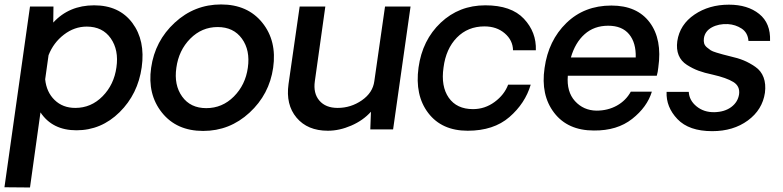

<svg xmlns="http://www.w3.org/2000/svg" viewBox="-59 -579 3503 859"><path d="M283.2 3.9Q175.3 3.9 122.1 -76.2L75.2 259.8L-39.1 258.8L75.2 -549.8H180.2L179.2 -478Q250 -555.2 362.1 -555.2Q474.1 -555.2 533 -476.6Q591.8 -397.9 575 -278.1Q558.1 -158.2 476.1 -77.1Q394 3.9 283.2 3.9ZM277.8 -96.2Q348.6 -96.2 399.9 -148.2Q451.2 -200.2 461.9 -277.8Q473.1 -355 436.5 -407.5Q399.9 -460 329.1 -460Q273.9 -460 227.1 -424.1Q180.2 -388.2 158.2 -332L143.1 -224.1Q148.9 -167 185.3 -131.6Q221.7 -96.2 277.8 -96.2Z M617.2 -275.9Q634.3 -396 722.7 -477.5Q811 -559.1 929.9 -559.1Q1048.8 -559.1 1114.5 -477.5Q1180.2 -396 1163.1 -275.9Q1146 -156.7 1057.4 -75Q968.8 6.8 849.9 6.8Q731 6.8 665.5 -75.2Q600.1 -157.2 617.2 -275.9ZM863.8 -95.2Q935.5 -95.2 987.3 -147.2Q1039.1 -199.2 1049.8 -275.9Q1061 -354 1023.4 -406Q985.8 -458 914.8 -458Q843.8 -458 792.2 -406Q740.7 -354 730 -275.9Q718.8 -198.7 755.9 -147Q793 -95.2 863.8 -95.2Z M1777.8 -549.8 1699.7 0H1597.7L1600.6 -79.1Q1565.4 -40 1512.5 -17.1Q1459.5 5.9 1407.7 5.9Q1316.9 5.9 1267.8 -52.5Q1218.8 -110.8 1231.9 -203.1L1281.7 -549.8H1396.5L1349.6 -215.8Q1341.8 -161.6 1369.9 -128.9Q1397.9 -96.2 1451.7 -96.2Q1510.7 -96.2 1559.8 -130.1Q1608.9 -164.1 1615.7 -215.8L1663.6 -549.8Z M1813.5 -276.9Q1830.6 -399.9 1912.8 -477.5Q1995.1 -555.2 2112.3 -555.2Q2228.5 -555.2 2284.9 -495.1Q2341.3 -435.1 2338.4 -354H2236.3Q2235.4 -398.9 2199.2 -429.9Q2163.1 -460.9 2108.4 -460.9Q2034.2 -460.9 1985.1 -410.9Q1936 -360.8 1925.3 -276.9Q1913.1 -192.9 1948.7 -141.8Q1984.4 -90.8 2057.1 -90.8Q2110.4 -90.8 2153.8 -122.8Q2197.3 -154.8 2214.4 -200.2H2315.4Q2290.5 -116.2 2220 -55.2Q2149.4 5.9 2033.4 5.9Q1917.5 5.9 1856.9 -73.5Q1796.4 -152.8 1813.5 -276.9Z M2886.2 -276.9Q2884.3 -256.8 2879.4 -240.2H2481.4Q2475.6 -168.5 2513.4 -126.7Q2551.3 -85 2609.4 -84Q2660.2 -84 2700.7 -106.4Q2741.2 -128.9 2763.2 -168.9H2857.4Q2836.4 -100.1 2769.3 -47.1Q2702.1 5.9 2598.1 4.9Q2481 4.9 2420.2 -74.5Q2359.4 -153.8 2377.4 -274.9Q2394.5 -397.9 2474.9 -476.1Q2555.2 -554.2 2676.3 -554.2Q2791.5 -554.2 2847.9 -478.5Q2904.3 -402.8 2886.2 -276.9ZM2662.1 -463.9Q2599.1 -463.9 2556.6 -426Q2514.2 -388.2 2495.1 -321.8H2785.2Q2787.1 -387.7 2755.6 -425.8Q2724.1 -463.9 2662.1 -463.9Z M3127.4 7.8Q3023.4 7.8 2971.9 -46.1Q2920.4 -100.1 2923.3 -168H3022.5Q3024.4 -129.9 3057.4 -103Q3090.3 -76.2 3137.2 -77.1Q3183.1 -78.1 3212.6 -100.1Q3242.2 -122.1 3247.6 -157.2Q3252.4 -193.4 3221.9 -212.2Q3191.4 -231 3129.4 -245.1Q3092.3 -252.9 3066.4 -262.5Q3040.5 -272 3014.4 -288.6Q2988.3 -305.2 2977.3 -332Q2966.3 -358.9 2971.2 -395Q2982.4 -469.2 3047.9 -513.7Q3113.3 -558.1 3202.1 -558.1Q3286.1 -558.1 3337.6 -516.6Q3389.2 -475.1 3386.2 -396H3289.6Q3286.6 -433.1 3259 -451.2Q3231.4 -469.2 3197.3 -471.2Q3156.2 -473.1 3125.7 -456.5Q3095.2 -439.9 3090.3 -408.2Q3088.4 -395 3091.3 -385Q3094.2 -375 3103.8 -366.9Q3113.3 -358.9 3120.8 -354Q3128.4 -349.1 3147 -343.5Q3165.5 -337.9 3175 -335.4Q3184.6 -333 3207.5 -327.1Q3242.7 -319.3 3268.6 -308.6Q3294.4 -297.9 3320.3 -280Q3346.2 -262.2 3357.2 -232.7Q3368.2 -203.1 3363.3 -164.1Q3352.1 -87.9 3286.9 -40Q3221.7 7.8 3127.4 7.8Z"/></svg>

Font: Oakes Grotesk
Style: Medium Italic
Weight: 500
Designer: Samuel Oakes
Foundry: Samuel Oakes
Version: Version 1.0 | wf-rip DC20170320